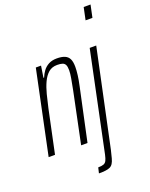

<svg xmlns="http://www.w3.org/2000/svg" viewBox="-170 -831 865 1105"><g transform="rotate(-20 262.5 -278.0)"><path d="M-1 0 106 -510H138L127 -439H131Q139 -459 152 -477Q165 -495 186 -506.5Q207 -518 237 -518Q267 -518 285.5 -510Q304 -502 312.5 -484.5Q321 -467 321 -436Q321 -415 317.5 -386.5Q314 -358 306 -322L237 0H198L263 -313Q271 -354 276 -382Q281 -410 281 -430Q281 -452 275.5 -463Q270 -474 258 -478Q246 -482 226 -482Q194 -482 173 -464Q152 -446 137.5 -415Q123 -384 113 -345Q103 -306 94 -265L38 0ZM468 -667 484 -743H526L510 -667ZM239 187 247 153Q269 153 280.5 148.5Q292 144 298 132Q304 120 309 97L436 -510H476L350 83Q343 112 338 131Q333 150 325.5 161.5Q318 173 307 178Q296 183 280 185Q264 187 239 187Z"/></g></svg>

Font: Saira UltraCondensed ExtraLight
Style: Italic
Weight: 250
Width: 1
Italic angle: -12°
Designer: Hector Gatti with collaboration of the Omnibus-Type team
Foundry: Omnibus-Type
Version: Version 1.101